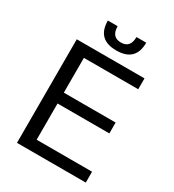

<svg xmlns="http://www.w3.org/2000/svg" viewBox="-208 -1002 1017 1121"><g transform="rotate(30 300.5 -442.0)"><path d="M539.6 -698.2V-625H173.3V-390.6H522.5V-317.4H173.3V-73.2H546.9V0H83V-698.2ZM185.5 -883.8H251.5Q251.5 -810.5 314.9 -810.5Q378.4 -810.5 378.4 -883.8H444.3Q444.3 -756.8 314.9 -756.8Q185.5 -756.8 185.5 -883.8Z"/></g></svg>

Font: Voltera
Style: Regular
Weight: 400
Designer: Bernd Montag
Version: Version 1.301